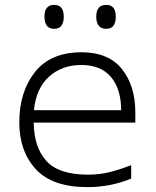

<svg xmlns="http://www.w3.org/2000/svg" viewBox="-20 -756 640 786"><path d="M454 -688Q454 -736 415 -736Q374 -736 374 -688Q374 -638 415 -638Q454 -638 454 -688ZM241 -688Q241 -736 202 -736Q162 -736 162 -688Q162 -638 202 -638Q241 -638 241 -688ZM517 -25V-80Q474 -63 431.5 -52Q389 -41 340 -41Q220 -41 169.5 -97.5Q119 -154 118 -254H534V-295Q534 -405 479 -473.5Q424 -542 314 -542Q187 -542 123 -461Q59 -380 59 -255Q59 -137 126.5 -63.5Q194 10 338 10Q433 10 517 -25ZM313 -490Q393 -490 434.5 -440.5Q476 -391 476 -305H119Q128 -395 181 -442.5Q234 -490 313 -490Z"/></svg>

Font: Noto Sans Mono UI Light
Style: Regular
Weight: 300
Designer: Monotype Design team
Foundry: Monotype Imaging Inc.
Version: 1.000